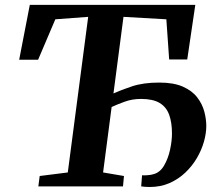

<svg xmlns="http://www.w3.org/2000/svg" viewBox="-20 -763 890 786"><path d="M137 0 142.5 -42.5 257.5 -57 341 -694 206.5 -684 136 -518.5H58.5L102 -743H779.5L746.5 -519.5H672.5L661 -684L485.5 -694L444.5 -380.5Q474 -394 520.2 -409.5Q566.5 -425 632 -425Q691 -425 728.8 -408.2Q766.5 -391.5 787.2 -364.5Q808 -337.5 816.2 -306.8Q824.5 -276 824.5 -247Q824.5 -217 814.8 -182.8Q805 -148.5 786 -116Q767 -83.5 739 -56.8Q711 -30 674.5 -13.8Q638 2.5 593 2.5Q583.5 2.5 574.2 1.8Q565 1 558 0L561.5 -45.5Q568.5 -44.5 584 -45.8Q599.5 -47 608.5 -50Q635 -57 651.5 -85Q668 -113 676 -149.2Q684 -185.5 684 -216.5Q684 -261.5 672.5 -293.2Q661 -325 633.5 -341.5Q606 -358 557.5 -358Q521 -358 489.8 -346.5Q458.5 -335 437 -325L402 -57L487.5 -42.5L483.5 0Z"/></svg>

Font: Merriweather 36pt
Style: Bold Italic
Weight: 700
Italic angle: -7.8°
Version: Version 2.101